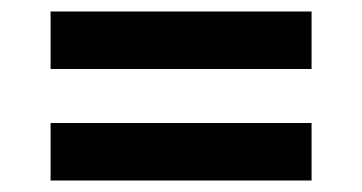

<svg xmlns="http://www.w3.org/2000/svg" viewBox="-20 -517 630 334"><path d="M68 -397V-497H522V-397ZM68 -203V-303H522V-203Z"/></svg>

Font: Host Grotesk Light SemiBold
Style: Regular
Weight: 600
Version: Version 1.003